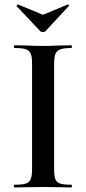

<svg xmlns="http://www.w3.org/2000/svg" viewBox="-20 -824 378 844"><path d="M294 -12Q296 -12 296 -6Q296 0 294 0Q261 0 242 -1L168 -2L96 -1Q77 0 44 0Q41 0 41 -6Q41 -12 44 -12Q78 -12 93.5 -17Q109 -22 115 -36.5Q121 -51 121 -81V-544Q121 -574 115 -588Q109 -602 93.5 -607.5Q78 -613 44 -613Q41 -613 41 -619Q41 -625 44 -625L96 -624Q140 -622 168 -622Q198 -622 244 -624L294 -625Q296 -625 296 -619Q296 -613 294 -613Q261 -613 245 -607Q229 -601 223.5 -586.5Q218 -572 218 -542V-81Q218 -50 223.5 -36Q229 -22 244.5 -17Q260 -12 294 -12ZM54 -796 53 -798Q53 -800 55.5 -802.5Q58 -805 60 -804L169 -759L277 -804H279Q281 -804 282.5 -801.5Q284 -799 282 -797L180 -687Q176 -683 169 -683Q161 -683 157 -687Z"/></svg>

Font: Cormorant SC SemiBold
Style: Regular
Weight: 600
Designer: Christian Thalmann (Catharsis Fonts)
Version: Version 3.000